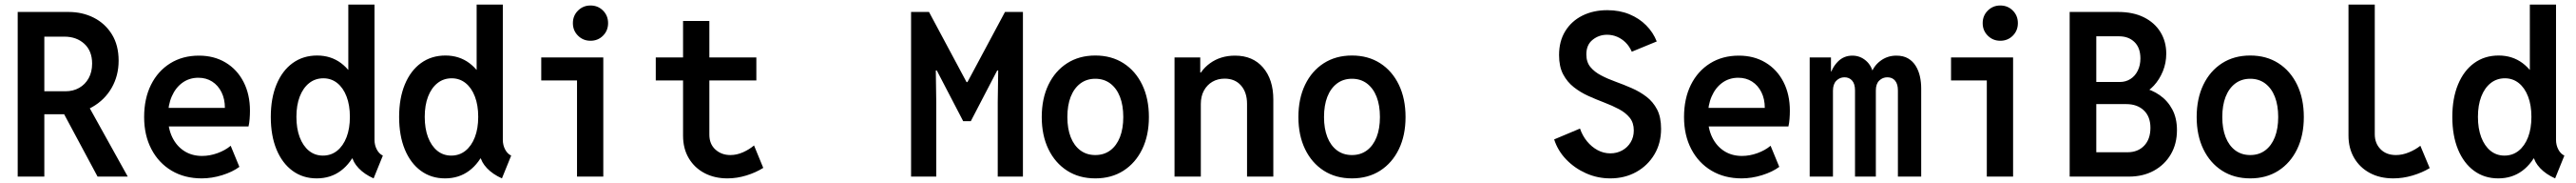

<svg xmlns="http://www.w3.org/2000/svg" viewBox="-20 -772 11290 800"><path d="M142.6 -272.5V-373H267.1Q300.8 -373 327.1 -387.9Q353.5 -402.8 368.7 -430.2Q383.8 -457.5 383.8 -494.1Q383.8 -549.3 349.6 -580.6Q315.4 -611.8 262.2 -611.8H142.6V-719.7H280.8Q341.3 -719.7 391.1 -694.6Q440.9 -669.4 470.5 -621.8Q500 -574.2 500 -506.8Q500 -441.4 469.7 -388.4Q439.5 -335.4 384.3 -304Q329.1 -272.5 253.9 -272.5ZM57.6 0V-719.7H174.3V0ZM407.7 0 251.5 -290.5 338.4 -361.8 540 0Z M864.3 7.8Q789.1 7.8 732.2 -25.9Q675.3 -59.6 643.6 -120.1Q611.8 -180.7 611.8 -260.3Q611.8 -340.8 641.8 -401.1Q671.9 -461.4 726.1 -495.1Q780.3 -528.8 852.1 -528.8Q918.5 -528.8 969 -498.5Q1019.5 -468.3 1047.6 -413.8Q1075.7 -359.4 1075.7 -287.6Q1075.7 -270.5 1074.2 -251.7Q1072.8 -232.9 1069.3 -219.2H702.1V-300.3H965.8Q965.8 -339.4 950.9 -369.1Q936 -398.9 909.9 -415.5Q883.8 -432.1 849.6 -432.1Q810.1 -432.1 780 -410.6Q750 -389.2 733.2 -351.1Q716.3 -313 716.3 -262.7Q716.3 -210.9 735.1 -172.1Q753.9 -133.3 787.6 -111.8Q821.3 -90.3 865.7 -90.3Q899.4 -90.3 933.3 -102.5Q967.3 -114.7 991.2 -134.8L1029.3 -42.5Q999.5 -20.5 954.1 -6.3Q908.7 7.8 864.3 7.8Z M1617.7 7.8Q1577.1 -10.3 1552 -36.9Q1526.9 -63.5 1522.9 -89.4L1536.1 -79.1H1497.1L1517.6 -138.7V-414.1L1496.1 -466.8H1506.8V-752H1621.6V-160.6Q1621.6 -137.7 1631.6 -118.7Q1641.6 -99.6 1658.2 -91.8ZM1368.2 7.8Q1307.6 7.8 1262.2 -25.4Q1216.8 -58.6 1191.9 -118.9Q1167 -179.2 1167 -261.2Q1167 -342.3 1192.1 -402.8Q1217.3 -463.4 1262.9 -496.3Q1308.6 -529.3 1370.1 -529.3Q1430.2 -529.3 1474.9 -496.1Q1519.5 -462.9 1544.4 -402.6Q1569.3 -342.3 1569.3 -261.2Q1569.3 -179.7 1544.2 -119.4Q1519 -59.1 1474.1 -25.6Q1429.2 7.8 1368.2 7.8ZM1395.5 -91.8Q1431.2 -91.8 1457.8 -113Q1484.4 -134.3 1499 -172.1Q1513.7 -210 1513.7 -261.2Q1513.7 -312.5 1499 -350.3Q1484.4 -388.2 1458.3 -408.9Q1432.1 -429.7 1397.5 -429.7Q1361.8 -429.7 1335.2 -408.7Q1308.6 -387.7 1293.9 -349.9Q1279.3 -312 1279.3 -261.2Q1279.3 -210 1293.7 -172.1Q1308.1 -134.3 1334.2 -113Q1360.4 -91.8 1395.5 -91.8Z M2180.2 7.8Q2139.6 -10.3 2114.5 -36.9Q2089.4 -63.5 2085.4 -89.4L2098.6 -79.1H2059.6L2080.1 -138.7V-414.1L2058.6 -466.8H2069.3V-752H2184.1V-160.6Q2184.1 -137.7 2194.1 -118.7Q2204.1 -99.6 2220.7 -91.8ZM1930.7 7.8Q1870.1 7.8 1824.7 -25.4Q1779.3 -58.6 1754.4 -118.9Q1729.5 -179.2 1729.5 -261.2Q1729.5 -342.3 1754.6 -402.8Q1779.8 -463.4 1825.4 -496.3Q1871.1 -529.3 1932.6 -529.3Q1992.7 -529.3 2037.4 -496.1Q2082 -462.9 2106.9 -402.6Q2131.8 -342.3 2131.8 -261.2Q2131.8 -179.7 2106.7 -119.4Q2081.5 -59.1 2036.6 -25.6Q1991.7 7.8 1930.7 7.8ZM1958 -91.8Q1993.7 -91.8 2020.3 -113Q2046.9 -134.3 2061.5 -172.1Q2076.2 -210 2076.2 -261.2Q2076.2 -312.5 2061.5 -350.3Q2046.9 -388.2 2020.8 -408.9Q1994.6 -429.7 1960 -429.7Q1924.3 -429.7 1897.7 -408.7Q1871.1 -387.7 1856.4 -349.9Q1841.8 -312 1841.8 -261.2Q1841.8 -210 1856.2 -172.1Q1870.6 -134.3 1896.7 -113Q1922.9 -91.8 1958 -91.8Z M2509.3 0V-521H2624.5V0ZM2352.5 -420.4V-521H2624.5V-420.4ZM2568.4 -593.8Q2536.1 -593.8 2513.7 -616Q2491.2 -638.2 2491.2 -670.9Q2491.2 -703.6 2513.7 -725.8Q2536.1 -748 2568.4 -748Q2601.1 -748 2623.3 -725.8Q2645.5 -703.6 2645.5 -670.9Q2645.5 -638.2 2623.3 -616Q2601.1 -593.8 2568.4 -593.8Z M3168.5 7.8Q3112.3 7.8 3068.4 -15.1Q3024.4 -38.1 2999.3 -80.1Q2974.1 -122.1 2974.1 -179.2V-680.2H3089.4V-183.1Q3089.4 -142.1 3116 -118.2Q3142.6 -94.2 3181.6 -94.2Q3209.5 -94.2 3237.1 -106.4Q3264.6 -118.7 3285.2 -136.2L3325.7 -38.1Q3293 -17.6 3251.5 -4.9Q3210 7.8 3168.5 7.8ZM2854.5 -420.4V-521H3295.4V-420.4Z M3973.6 0V-719.7H4052.2L4216.8 -413.1H4220.7L4385.3 -719.7H4463.9V0H4353.5V-325.2L4355.5 -463.9H4351.1L4235.4 -242.2H4202.1L4086.4 -463.9H4082L4084 -325.2V0Z M4781.2 7.8Q4710.4 7.8 4657.7 -25.9Q4605 -59.6 4575.7 -119.9Q4546.4 -180.2 4546.4 -260.3Q4546.4 -340.8 4575.7 -401.4Q4605 -461.9 4657.7 -495.6Q4710.4 -529.3 4781.2 -529.3Q4852.1 -529.3 4904.8 -495.6Q4957.5 -461.9 4986.8 -401.4Q5016.1 -340.8 5016.1 -260.3Q5016.1 -180.2 4986.8 -119.9Q4957.5 -59.6 4904.8 -25.9Q4852.1 7.8 4781.2 7.8ZM4781.2 -94.2Q4819.3 -94.2 4846.9 -114.7Q4874.5 -135.3 4889.2 -172.6Q4903.8 -210 4903.8 -260.3Q4903.8 -311.5 4889.2 -348.9Q4874.5 -386.2 4846.9 -407Q4819.3 -427.7 4781.2 -427.7Q4743.2 -427.7 4715.6 -407Q4688 -386.2 4673.3 -348.9Q4658.7 -311.5 4658.7 -260.3Q4658.7 -210 4673.3 -172.6Q4688 -135.3 4715.6 -114.7Q4743.2 -94.2 4781.2 -94.2Z M5128.4 0V-521H5241.2V-455.1H5261.7L5224.1 -410.6Q5237.8 -461.9 5283.9 -495.4Q5330.1 -528.8 5393.6 -528.8Q5471.7 -528.8 5516.6 -476.6Q5561.5 -424.3 5561.5 -336.9V0H5446.3V-317.9Q5446.3 -368.2 5419.9 -398.2Q5393.6 -428.2 5348.1 -428.2Q5317.9 -428.2 5294.4 -414.6Q5271 -400.9 5257.3 -376Q5243.7 -351.1 5243.7 -317.4V0Z M5906.2 7.8Q5835.4 7.8 5782.7 -25.9Q5730 -59.6 5700.7 -119.9Q5671.4 -180.2 5671.4 -260.3Q5671.4 -340.8 5700.7 -401.4Q5730 -461.9 5782.7 -495.6Q5835.4 -529.3 5906.2 -529.3Q5977.1 -529.3 6029.8 -495.6Q6082.5 -461.9 6111.8 -401.4Q6141.1 -340.8 6141.1 -260.3Q6141.1 -180.2 6111.8 -119.9Q6082.5 -59.6 6029.8 -25.9Q5977.1 7.8 5906.2 7.8ZM5906.2 -94.2Q5944.3 -94.2 5971.9 -114.7Q5999.5 -135.3 6014.2 -172.6Q6028.8 -210 6028.8 -260.3Q6028.8 -311.5 6014.2 -348.9Q5999.5 -386.2 5971.9 -407Q5944.3 -427.7 5906.2 -427.7Q5868.2 -427.7 5840.6 -407Q5813 -386.2 5798.3 -348.9Q5783.7 -311.5 5783.7 -260.3Q5783.7 -210 5798.3 -172.6Q5813 -135.3 5840.6 -114.7Q5868.2 -94.2 5906.2 -94.2Z M7038.6 7.8Q6982.4 7.8 6932.4 -14.4Q6882.3 -36.6 6845.5 -74.7Q6808.6 -112.8 6792.5 -162.6L6905.8 -210Q6916.5 -178.7 6936.5 -154.3Q6956.5 -129.9 6982.9 -115.7Q7009.3 -101.6 7038.6 -101.6Q7067.4 -101.6 7090.8 -114.5Q7114.3 -127.4 7127.9 -150.1Q7141.6 -172.9 7141.6 -201.7Q7141.6 -235.4 7123.8 -257.3Q7106 -279.3 7076.9 -294.7Q7047.9 -310.1 7012.7 -323.5Q6977.5 -336.9 6942.6 -352.5Q6907.7 -368.2 6878.7 -390.9Q6849.6 -413.6 6831.8 -447.3Q6814 -481 6814 -531.2Q6814 -591.8 6841.1 -635.7Q6868.2 -679.7 6916 -703.6Q6963.9 -727.5 7025.4 -727.5Q7079.1 -727.5 7122.3 -709.7Q7165.5 -691.9 7196 -661.1Q7226.6 -630.4 7242.2 -590.8L7132.8 -545.9Q7122.6 -569.3 7106.2 -585.7Q7089.8 -602.1 7068.8 -611.1Q7047.9 -620.1 7024.4 -620.1Q6988.8 -620.1 6961.2 -598.1Q6933.6 -576.2 6933.6 -534.2Q6933.6 -500.5 6951.4 -479Q6969.2 -457.5 6998.3 -442.4Q7027.3 -427.2 7062.5 -414.6Q7097.7 -401.9 7132.6 -386.7Q7167.5 -371.6 7196.8 -349.4Q7226.1 -327.1 7243.7 -293.5Q7261.2 -259.8 7261.2 -209Q7261.2 -146 7231.9 -96.9Q7202.6 -47.9 7152.1 -20Q7101.6 7.8 7038.6 7.8Z M7614.3 7.8Q7539.1 7.8 7482.2 -25.9Q7425.3 -59.6 7393.6 -120.1Q7361.8 -180.7 7361.8 -260.3Q7361.8 -340.8 7391.8 -401.1Q7421.9 -461.4 7476.1 -495.1Q7530.3 -528.8 7602.1 -528.8Q7668.5 -528.8 7719 -498.5Q7769.5 -468.3 7797.6 -413.8Q7825.7 -359.4 7825.7 -287.6Q7825.7 -270.5 7824.2 -251.7Q7822.8 -232.9 7819.3 -219.2H7452.1V-300.3H7715.8Q7715.8 -339.4 7700.9 -369.1Q7686 -398.9 7659.9 -415.5Q7633.8 -432.1 7599.6 -432.1Q7560.1 -432.1 7530 -410.6Q7500 -389.2 7483.2 -351.1Q7466.3 -313 7466.3 -262.7Q7466.3 -210.9 7485.1 -172.1Q7503.9 -133.3 7537.6 -111.8Q7571.3 -90.3 7615.7 -90.3Q7649.4 -90.3 7683.3 -102.5Q7717.3 -114.7 7741.2 -134.8L7779.3 -42.5Q7749.5 -20.5 7704.1 -6.3Q7658.7 7.8 7614.3 7.8Z M7912.6 0V-521H8005.9V-459.5H8019L7998 -435.1Q8011.2 -478 8036.9 -503.4Q8062.5 -528.8 8099.6 -528.8Q8133.8 -528.8 8159.7 -506.3Q8185.5 -483.9 8191.9 -445.8L8175.8 -464.8H8199.2L8180.7 -445.8Q8191.4 -482.4 8222.2 -505.6Q8252.9 -528.8 8292.5 -528.8Q8323.2 -528.8 8344 -516.6Q8364.7 -504.4 8377.4 -483.9Q8390.1 -463.4 8395.8 -438Q8401.4 -412.6 8401.4 -385.7V0H8299.3V-377Q8299.3 -404.3 8287.1 -419.2Q8274.9 -434.1 8252.9 -434.1Q8232.4 -434.1 8217.5 -419.7Q8202.6 -405.3 8202.6 -377V0H8111.3V-377Q8111.3 -405.3 8098.6 -419.7Q8085.9 -434.1 8064.9 -434.1Q8044.4 -434.1 8029.5 -419.2Q8014.6 -404.3 8014.6 -375.5V0Z M8689 0V-521H8804.2V0ZM8532.2 -420.4V-521H8804.2V-420.4ZM8748 -593.8Q8715.8 -593.8 8693.4 -616Q8670.9 -638.2 8670.9 -670.9Q8670.9 -703.6 8693.4 -725.8Q8715.8 -748 8748 -748Q8780.8 -748 8803 -725.8Q8825.2 -703.6 8825.2 -670.9Q8825.2 -638.2 8803 -616Q8780.8 -593.8 8748 -593.8Z M9158.7 0V-106.4H9305.7Q9351.1 -106.4 9378.7 -135Q9406.2 -163.6 9406.2 -213.4Q9406.2 -262.2 9377.2 -289.6Q9348.1 -316.9 9300.3 -316.9H9152.8V-413.6H9272Q9298.3 -413.6 9318.8 -426.8Q9339.4 -439.9 9350.8 -463.4Q9362.3 -486.8 9362.3 -516.6Q9362.3 -563 9336.4 -588.1Q9310.5 -613.3 9269 -613.3H9152.8V-719.7H9265.1Q9330.6 -719.7 9377.7 -696.3Q9424.8 -672.9 9450.2 -631.6Q9475.6 -590.3 9475.6 -537.6Q9475.6 -496.6 9460.7 -460.4Q9445.8 -424.3 9421.4 -397.9Q9397 -371.6 9368.7 -360.4L9369.1 -389.6Q9412.6 -379.9 9447.3 -355.7Q9481.9 -331.5 9502.2 -293.5Q9522.5 -255.4 9522.5 -203.1Q9522.5 -143.1 9495.6 -97.4Q9468.8 -51.8 9421.4 -25.9Q9374 0 9312 0ZM9052.2 0V-719.7H9168.9V0Z M9843.8 7.8Q9772.9 7.8 9720.2 -25.9Q9667.5 -59.6 9638.2 -119.9Q9608.9 -180.2 9608.9 -260.3Q9608.9 -340.8 9638.2 -401.4Q9667.5 -461.9 9720.2 -495.6Q9772.9 -529.3 9843.8 -529.3Q9914.6 -529.3 9967.3 -495.6Q10020 -461.9 10049.3 -401.4Q10078.6 -340.8 10078.6 -260.3Q10078.6 -180.2 10049.3 -119.9Q10020 -59.6 9967.3 -25.9Q9914.6 7.8 9843.8 7.8ZM9843.8 -94.2Q9881.8 -94.2 9909.4 -114.7Q9937 -135.3 9951.7 -172.6Q9966.3 -210 9966.3 -260.3Q9966.3 -311.5 9951.7 -348.9Q9937 -386.2 9909.4 -407Q9881.8 -427.7 9843.8 -427.7Q9805.7 -427.7 9778.1 -407Q9750.5 -386.2 9735.8 -348.9Q9721.2 -311.5 9721.2 -260.3Q9721.2 -210 9735.8 -172.6Q9750.5 -135.3 9778.1 -114.7Q9805.7 -94.2 9843.8 -94.2Z M10470.7 7.8Q10412.1 7.8 10367.9 -15.9Q10323.7 -39.6 10299.1 -81.8Q10274.4 -124 10274.4 -179.2V-752H10389.6V-185.1Q10389.6 -145.5 10414.8 -119.9Q10439.9 -94.2 10482.4 -94.2Q10510.7 -94.2 10539.3 -106Q10567.9 -117.7 10589.4 -134.8L10630.4 -37.1Q10597.2 -17.1 10554.9 -4.6Q10512.7 7.8 10470.7 7.8Z M11180.2 7.8Q11139.6 -10.3 11114.5 -36.9Q11089.4 -63.5 11085.4 -89.4L11098.6 -79.1H11059.6L11080.1 -138.7V-414.1L11058.6 -466.8H11069.3V-752H11184.1V-160.6Q11184.1 -137.7 11194.1 -118.7Q11204.1 -99.6 11220.7 -91.8ZM10930.7 7.8Q10870.1 7.8 10824.7 -25.4Q10779.3 -58.6 10754.4 -118.9Q10729.5 -179.2 10729.5 -261.2Q10729.5 -342.3 10754.6 -402.8Q10779.8 -463.4 10825.4 -496.3Q10871.1 -529.3 10932.6 -529.3Q10992.7 -529.3 11037.4 -496.1Q11082 -462.9 11106.9 -402.6Q11131.8 -342.3 11131.8 -261.2Q11131.8 -179.7 11106.7 -119.4Q11081.5 -59.1 11036.6 -25.6Q10991.7 7.8 10930.7 7.8ZM10958 -91.8Q10993.7 -91.8 11020.3 -113Q11046.9 -134.3 11061.5 -172.1Q11076.2 -210 11076.2 -261.2Q11076.2 -312.5 11061.5 -350.3Q11046.9 -388.2 11020.8 -408.9Q10994.6 -429.7 10960 -429.7Q10924.3 -429.7 10897.7 -408.7Q10871.1 -387.7 10856.4 -349.9Q10841.8 -312 10841.8 -261.2Q10841.8 -210 10856.2 -172.1Q10870.6 -134.3 10896.7 -113Q10922.9 -91.8 10958 -91.8Z"/></svg>

Font: Reddit Mono SemiBold
Style: Regular
Weight: 600
Monospace: yes
Designer: Stephen Hutchings
Foundry: Reddit
Version: Version 1.014